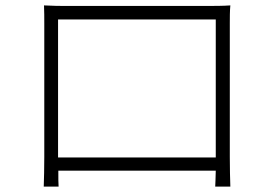

<svg xmlns="http://www.w3.org/2000/svg" viewBox="-20 -691 1015 711"><path d="M142 0H197C196 -9 196 -34 196 -59H779C778 -33 778 -9 777 0H833C832 -15 831 -82 831 -110V-605C831 -626 831 -650 833 -671C806 -669 771 -669 751 -669H223C201 -669 181 -669 143 -671C144 -649 144 -624 144 -605V-110C144 -82 143 -17 142 0ZM195 -108V-619H779V-108Z"/></svg>

Font: GenEiGothic-pro-Light
Style: Regular
Weight: 300
Designer: Ryoko NISHIZUKA (kana & ideographs); Paul D. Hunt (Latin, Greek & Cyrillic); Wenlong ZHANG (bopomofo); Sandoll Communica
Foundry: Adobe Systems Incorporated; o_tamon
Version: Version 1.000.140830